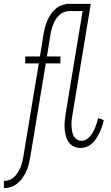

<svg xmlns="http://www.w3.org/2000/svg" viewBox="-50 -755 570 990"><path d="M-30 215V178Q-16 178 -2 173Q12 168 22.5 158Q33 148 41 135.5Q49 123 55 109.5Q61 96 64 82.5Q67 69 70 55L150 -428H80V-464H156L174 -575Q177 -594 181.5 -612Q186 -630 193.5 -647.5Q201 -665 212 -681.5Q223 -698 238 -710.5Q253 -723 271.5 -729Q290 -735 309 -735H355L354 -698H308Q294 -698 280 -692.5Q266 -687 255 -676.5Q244 -666 236 -652.5Q228 -639 223 -625.5Q218 -612 214.5 -598Q211 -584 209 -569L192 -464H262L261 -428H186L106 55Q102 74 98 92Q94 110 86 127.5Q78 145 66.5 161.5Q55 178 40 190.5Q25 203 6.5 209Q-12 215 -30 215ZM365 8Q346 8 329.5 -0.5Q313 -9 303 -24Q293 -39 288.5 -57.5Q284 -76 283 -95Q282 -114 284 -133.5Q286 -153 289 -172L376 -698H289L290 -735H418L324 -166Q322 -152 320 -138Q318 -124 318.5 -110Q319 -96 321 -82.5Q323 -69 328.5 -57Q334 -45 345 -37Q356 -29 370 -29Q383 -29 394.5 -35.5Q406 -42 414.5 -52Q423 -62 429.5 -74Q436 -86 441 -98Q446 -110 449.5 -122Q453 -134 456 -146L485 -136Q482 -120 476.5 -104Q471 -88 464 -73Q457 -58 448 -43.5Q439 -29 426.5 -17Q414 -5 397.5 1.5Q381 8 365 8Z"/></svg>

Font: Iosevka Extralight
Style: Italic
Weight: 200
Italic angle: -9°
Monospace: yes
Designer: Belleve Invis
Foundry: Belleve Invis
Version: Version 32.5.0; ttfautohint (v1.8.4)